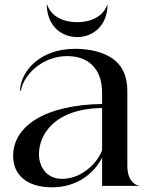

<svg xmlns="http://www.w3.org/2000/svg" viewBox="-20 -792 641 818"><path d="M266.5 -553C316 -553 358.5 -536.5 384 -502C404.5 -477 415 -441.5 415 -393V-349C169 -345 36 -253.5 36 -127.5C36 -50.5 90 6 201.5 6C311.5 6 382.5 -56.5 415 -120.5V0H573.5V-1C569 -1 522.5 -8.5 522.5 -86.5V-404C522.5 -462.5 504.5 -504.5 471.5 -533C427 -571.5 359 -584 299.5 -584C153 -584 70.5 -492.5 65 -407.5L69 -405C79.5 -472.5 159.5 -553 266.5 -553ZM309 -634C372 -634 436 -677.5 438.5 -771.5H437C418 -719.5 365 -697.5 309 -697.5C252.5 -697.5 199.5 -719.5 181 -771.5H179C181.5 -677.5 245 -634 309 -634ZM146 -136C146 -213.5 206.5 -328.5 415 -332V-152C398 -102.5 331.5 -30 244.5 -30C177.5 -30 146 -82 146 -136Z"/></svg>

Font: Beautique Display Thin
Style: Bold
Weight: 500
Designer: Nhat-Quang Ngo
Version: Version 1.100;Glyphs 3.2.3 (3260)